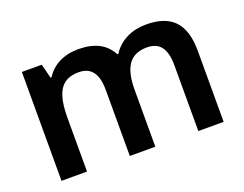

<svg xmlns="http://www.w3.org/2000/svg" viewBox="-91 -725 1142 898"><g transform="rotate(-20 480.0 -276.0)"><path d="M699 -552C629 -552 567 -524 531 -467H526C497 -523 443 -552 361 -552C290 -552 232 -523 200 -471H195L177 -542H78V0H205V-264C205 -384 233 -450 326 -450C388 -450 418 -411 418 -328V0H545V-282C545 -390 578 -450 666 -450C728 -450 759 -412 759 -328V0H885V-353C885 -493 822 -552 699 -552Z"/></g></svg>

Font: Noto Sans Myanmar UI SemiBold
Style: Regular
Weight: 600
Designer: Monotype Design Team
Foundry: Monotype Imaging Inc.
Version: Version 2.103